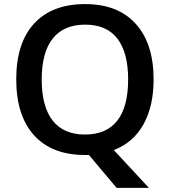

<svg xmlns="http://www.w3.org/2000/svg" viewBox="-20 -745 827 935"><path d="M728 -357.9Q728 -228 678.5 -139.2Q628.9 -50.3 534.2 -14.2L705.1 169.9H547.9L413.1 9.8H394Q232.4 9.8 145.8 -86.2Q59.1 -182.1 59.1 -358.9Q59.1 -535.6 146.2 -630.4Q233.4 -725.1 395 -725.1Q554.2 -725.1 641.1 -628.9Q728 -532.7 728 -357.9ZM183.1 -357.9Q183.1 -226.1 236.3 -158Q289.6 -89.8 394 -89.8Q498 -89.8 551 -157.2Q604 -224.6 604 -357.9Q604 -489.3 551.5 -557.1Q499 -625 395 -625Q290 -625 236.6 -557.1Q183.1 -489.3 183.1 -357.9Z"/></svg>

Font: f2_18033          
Style: Regular
Weight: 600
Foundry: Ascender Corporation
Version: Version 1.10